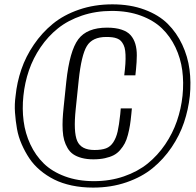

<svg xmlns="http://www.w3.org/2000/svg" viewBox="-20 -854 902 885"><path d="M409.2 10.7Q356.9 10.7 311 1Q265.1 -8.8 229.7 -26.6Q194.3 -44.4 164.8 -69.3Q135.3 -94.2 115.2 -124.3Q95.2 -154.3 80.1 -188.7Q64.9 -223.1 58.3 -260Q51.8 -296.9 49.1 -335.2Q46.4 -373.5 51.8 -411.6Q58.1 -474.6 78.4 -533.9Q98.6 -593.3 136 -648.2Q173.3 -703.1 223.4 -744.1Q273.4 -785.2 344.2 -809.6Q415 -834 498 -834Q580.6 -834 646.2 -809.6Q711.9 -785.2 753.2 -744.1Q794.4 -703.1 820.1 -648.2Q845.7 -593.3 853.5 -533.9Q861.3 -474.6 855 -411.6Q848.1 -348.6 828.1 -289.3Q808.1 -230 771 -175Q733.9 -120.1 683.8 -79.1Q633.8 -38.1 563 -13.7Q492.2 10.7 409.2 10.7ZM821.3 -412.6Q827.6 -473.6 820.1 -529.8Q812.5 -585.9 788.6 -636.2Q764.6 -686.5 726.3 -723.4Q688 -760.3 628.9 -782Q569.8 -803.7 495.6 -803.7Q421.4 -803.7 357.4 -782Q293.5 -760.3 247.3 -723.4Q201.2 -686.5 167 -636.2Q132.8 -585.9 113.5 -529.8Q94.2 -473.6 87.9 -412.6Q81.5 -352.1 88.9 -295.7Q96.2 -239.3 119.9 -188.5Q143.6 -137.7 181.9 -100.3Q220.2 -63 279.5 -41Q338.9 -19 413.1 -19Q487.3 -19 551 -41Q614.7 -63 660.9 -100.3Q707 -137.7 741.5 -188.5Q775.9 -239.3 795.4 -295.7Q814.9 -352.1 821.3 -412.6ZM410.2 -119.6Q379.9 -119.6 356.4 -126Q333 -132.3 317.4 -143.1Q301.8 -153.8 291.5 -171.4Q281.2 -189 275.9 -207.8Q270.5 -226.6 269 -252.7Q267.6 -278.8 268.8 -303.5Q270 -328.1 273.4 -360.4L285.6 -478Q300.8 -619.1 340.8 -672.9Q380.9 -726.6 473.6 -726.6Q512.7 -726.6 540 -717.5Q567.4 -708.5 582 -691.9Q596.7 -675.3 603.8 -651.6Q610.8 -627.9 610.6 -598.4Q610.4 -568.8 606.9 -534.2L604 -506.8H552.7L555.7 -533.7Q558.6 -561 558.8 -582.3Q559.1 -603.5 557.1 -619.4Q555.2 -635.3 549.8 -646.5Q544.4 -657.7 537.6 -665Q530.8 -672.4 520 -676.5Q509.3 -680.7 497.6 -682.1Q485.8 -683.6 469.7 -683.6Q405.8 -683.6 380.4 -641.8Q355 -600.1 342.8 -484.4L329.1 -352.1Q317.9 -246.1 335.9 -204.3Q354 -162.6 415.5 -162.6Q448.2 -162.6 468.5 -170.2Q488.8 -177.7 502.2 -198.2Q515.6 -218.8 522.2 -247.8Q528.8 -276.9 534.2 -327.1L536.6 -354.5H587.9L585.4 -328.6Q582.5 -298.3 579.1 -277.1Q575.7 -255.9 569.6 -232.4Q563.5 -209 555.2 -193.4Q546.9 -177.7 533.9 -162.6Q521 -147.5 504.2 -138.7Q487.3 -129.9 463.6 -124.8Q439.9 -119.6 410.2 -119.6Z"/></svg>

Font: Oswald
Style: Extra-Light
Weight: 200
Designer: Vernon Adams
Foundry: Vernon Adams
Version: 3.0; ttfautohint (v0.94.23-7a4d-dirty) -l 8 -r 50 -G 200 -x 